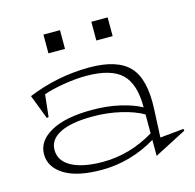

<svg xmlns="http://www.w3.org/2000/svg" viewBox="-96 -710 845 832"><g transform="rotate(-15 327.0 -294.5)"><path d="M37.1 -109.9Q37.1 -169.4 102.3 -205.8Q167.5 -242.2 287.1 -242.2Q355 -242.2 412.6 -228.8Q470.2 -215.3 506.8 -194.8Q507.3 -300.3 459.5 -345.7Q411.6 -391.1 300.8 -391.1Q252.9 -391.1 196.8 -381.6Q140.6 -372.1 108.9 -359.9L98.1 -261.2L89.8 -258.8L47.9 -368.2Q181.2 -422.9 324.2 -422.9Q448.7 -422.9 502 -366.5Q555.2 -310.1 548.8 -176.8L543 -49.8L648.9 -60.1L650.9 -51.8L506.8 22.9V-48.8Q391.6 20 262.2 20Q152.8 20 95 -15.9Q37.1 -51.8 37.1 -109.9ZM85.9 -116.2Q85.9 -66.4 136.5 -39.3Q187 -12.2 276.9 -12.2Q396.5 -12.2 506.8 -78.1V-163.1Q468.8 -185.5 408.7 -199.7Q348.6 -213.9 282.2 -213.9Q186.5 -213.9 136.2 -188.5Q85.9 -163.1 85.9 -116.2ZM168.9 -527.8V-611.8H243.2V-527.8ZM383.8 -527.8V-611.8H457V-527.8Z"/></g></svg>

Font: Halibut Exp Thin
Style: Regular
Weight: 250
Width: 7
Designer: Matteo Maggi
Foundry: Collletttivo
Version: Version 3.080 | FøM Fix